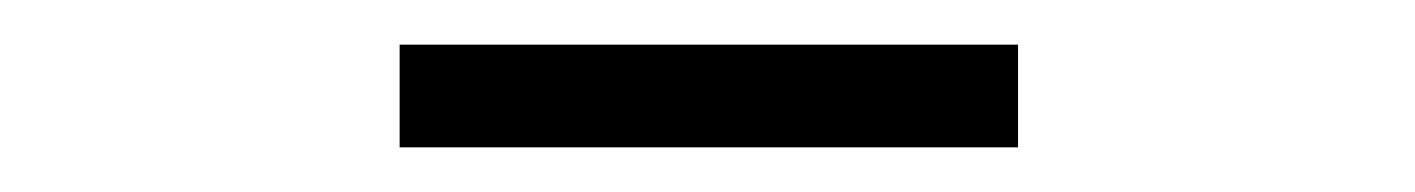

<svg xmlns="http://www.w3.org/2000/svg" viewBox="-20 -736 634 86"><path d="M159 -670V-716H436V-670Z"/></svg>

Font: Noto Sans TC Thin Light
Style: Regular
Weight: 300
Version: Version 2.004-H2;hotconv 1.0.118;makeotfexe 2.5.65603